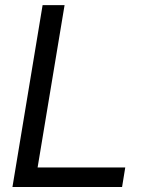

<svg xmlns="http://www.w3.org/2000/svg" viewBox="-20 -748 575 768"><path d="M29.8 0 150.4 -727.5H238.3L130.4 -78.1H481L468.3 0Z"/></svg>

Font: Inter Display
Style: Italic
Weight: 400
Italic angle: -9.39999°
Designer: Rasmus Andersson
Foundry: rsms
Version: Version 4.000;git-a52131595